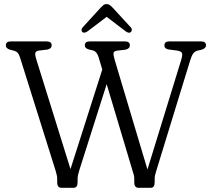

<svg xmlns="http://www.w3.org/2000/svg" viewBox="-20 -898 1008 918"><path d="M766 -681Q766 -700 789.5 -700H941.5Q965 -700 965 -681Q965 -667 944.5 -660.5L923 -655.5Q911 -652 903.8 -642.2Q896.5 -632.5 889.5 -610L728.5 -85.5Q724 -72 721.8 -62.2Q719.5 -52.5 719.5 -43.5V-26.5Q719.5 0 700.5 0H642.5Q622 0 622 -26.5V-43Q622 -52.5 620 -60.5Q618 -68.5 613.5 -82.5L490 -495.5L359.5 -85Q351 -59 351 -43V-26Q351 0 331.5 0H274.5Q253.5 0 253.5 -26V-43Q253.5 -51.5 251.5 -60.5Q249.5 -69.5 246 -81.5L75 -625.5Q70.5 -639 64.5 -645.5Q58.5 -652 49 -655L27.5 -660.5Q8 -666.5 8 -681Q8 -700 31 -700H203Q227 -700 227 -681Q227 -665.5 206.5 -661L164.5 -656Q151.5 -653.5 149 -645.2Q146.5 -637 154 -613L317 -89.5L469 -565.5L451 -625.5Q443 -651.5 425.5 -656.5L405 -661.5Q385.5 -667 385.5 -681Q385.5 -700 409 -700H577.5Q601 -700 601 -681Q601 -665.5 580 -660.5L538 -655.5Q525 -653 523 -645.2Q521 -637.5 528 -613L685 -87.5L846.5 -612Q853.5 -635 850.2 -643.8Q847 -652.5 828 -656L786 -661.5Q766 -665 766 -681ZM605.5 -744.5Q596 -737 580.5 -748.5L490 -817.5L399 -748.5Q383.5 -737.5 374 -744.5Q370 -748 369.8 -754.5Q369.5 -761 375.5 -767.5L460 -860Q468 -868.5 474.2 -873.5Q480.5 -878.5 490 -878.5Q499 -878.5 505.5 -873.5Q512 -868.5 520 -860L605 -767.5Q611 -761 610.2 -754.5Q609.5 -748 605.5 -744.5Z"/></svg>

Font: Fraunces 72pt SuperSoft Light
Style: Regular
Weight: 300
Version: Version 1.000;[0bf87f6ff]